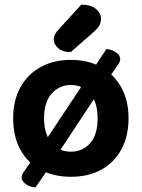

<svg xmlns="http://www.w3.org/2000/svg" viewBox="-20 -752 615 833"><path d="M434.9 -388.4 382.3 -449.6 441.2 -538.8Q453.9 -538.8 467.9 -533.2Q481.8 -527.5 491.6 -517.9Q501.4 -508.2 501.4 -494.9Q501.4 -485.9 494.8 -475.6ZM206.1 -44.1 134.2 61Q120.5 61 106.4 54.9Q92.2 48.7 82.9 38.7Q73.6 28.7 73.6 17.4Q73.6 7.1 81 -3.2L133.2 -79.1ZM224 -74.1 178.1 -142.9 342.4 -390.4 411.6 -358.5ZM537.7 -238.9Q537.7 -161 506.7 -104Q475.7 -47 419.8 -16Q363.8 15 287.6 15Q212 15 155.5 -15.7Q99.1 -46.3 68.1 -103.3Q37.1 -160.3 37.1 -238.9Q37.1 -316.6 68.6 -373.4Q100.1 -430.2 156.5 -461.2Q213 -492.2 287.6 -492.2Q362.8 -492.2 418.8 -460.8Q474.7 -429.5 506.2 -372.7Q537.7 -315.9 537.7 -238.9ZM287.6 -383.3Q237.7 -383.3 204.5 -346.3Q171.2 -309.4 171.2 -238.9Q171.2 -169.4 203.8 -131.7Q236.4 -93.9 287.6 -93.9Q338.4 -93.9 371 -130.7Q403.5 -167.5 403.5 -238.9Q403.5 -308.7 370.6 -346Q337.7 -383.3 287.6 -383.3ZM233.1 -622.9 332.8 -731.9Q374.6 -731.6 396.3 -713.1Q418.1 -694.7 418.1 -671.5Q418.1 -651.9 409.4 -638.6Q400.8 -625.3 380.2 -607.7L286.6 -525.9Q251.1 -525.9 232 -543.3Q212.9 -560.8 212.9 -581Q212.9 -592 217.5 -601.5Q222.2 -611 233.1 -622.9Z"/></svg>

Font: Baloo Tamma 2
Style: Regular
Weight: 400
Designer: Divya Kowshik, Shuchita Grover and Ek Type
Foundry: Ek Type
Version: Version 1.700